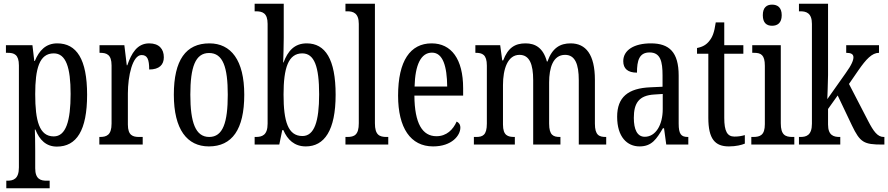

<svg xmlns="http://www.w3.org/2000/svg" viewBox="-20 -780 4792 1036"><path d="M14 236H248V195H231C200 195 170 187 170 128V33C170 -13 169 -52 168 -81H171C193 -25 229 11 287 11C393 11 450 -76 450 -269C450 -461 393 -546 289 -546C227 -546 191 -507 168 -451H165L155 -536H12V-495H22C56 -495 82 -486 82 -427V123C82 186 52 195 20 195H14ZM270 -44C192 -44 170 -128 170 -272C170 -409 192 -492 270 -492C336 -492 361 -416 361 -273C361 -128 336 -44 270 -44Z M516 0H750V-41H731C697 -41 670 -49 670 -108V-276C670 -370 695 -483 744 -483C775 -483 785 -460 785 -405C840 -405 864 -431 864 -471C864 -516 838 -546 785 -546C720 -546 689 -492 667 -428H664L651 -536H517V-495H520C555 -495 582 -486 582 -427V-113C582 -50 554 -41 519 -41H516Z M1107 10C1232 10 1298 -81 1298 -269C1298 -456 1226 -546 1110 -546C983 -546 918 -456 918 -269C918 -81 990 10 1107 10ZM1109 -41C1035 -41 1007 -119 1007 -269C1007 -418 1034 -494 1108 -494C1183 -494 1209 -418 1209 -269C1209 -119 1183 -41 1109 -41Z M1630 10C1730 10 1791 -76 1791 -269C1791 -461 1735 -546 1635 -546C1569 -546 1533 -505 1510 -443H1508C1509 -474 1511 -539 1511 -575V-760H1354V-719H1360C1395 -719 1424 -711 1424 -651V-113C1424 -50 1394 -41 1360 -41H1354V0H1487L1503 -78H1509C1531 -26 1569 10 1630 10ZM1612 -46C1534 -46 1510 -125 1510 -270C1510 -414 1536 -492 1611 -492C1676 -492 1702 -421 1702 -271C1702 -125 1676 -46 1612 -46Z M1844 0H2075V-41H2066C2027 -41 2003 -52 2003 -115V-760H1844V-719H1854C1885 -719 1916 -710 1916 -651V-115C1916 -52 1892 -41 1854 -41H1844Z M2317 10C2419 10 2464 -50 2464 -91C2464 -109 2455 -119 2444 -124C2425 -81 2390 -45 2335 -45C2259 -45 2217 -114 2216 -264H2479V-304C2479 -462 2415 -546 2309 -546C2194 -546 2128 -452 2128 -264C2128 -90 2195 10 2317 10ZM2393 -313H2217C2220 -430 2251 -496 2311 -496C2370 -496 2392 -422 2393 -313Z M2537 0H2758V-41H2756C2721 -41 2694 -48 2694 -108V-321C2694 -407 2719 -484 2783 -484C2837 -484 2857 -434 2857 -347V0H3004V-41H3001C2966 -41 2943 -50 2943 -113V-335C2943 -414 2964 -484 3029 -484C3083 -484 3103 -434 3103 -347V0H3251V-41H3249C3213 -41 3190 -50 3190 -113V-349C3190 -486 3141 -546 3059 -546C3003 -546 2960 -522 2934 -448H2931C2911 -522 2868 -546 2816 -546C2758 -546 2721 -522 2695 -454H2690L2679 -536H2545V-495H2547C2582 -495 2607 -486 2607 -426V-113C2607 -50 2584 -41 2549 -41H2537Z M3431 10C3498 10 3523 -31 3557 -88H3563L3575 0H3694V-41H3691C3655 -41 3642 -57 3642 -113V-372C3642 -499 3591 -546 3492 -546C3402 -546 3343 -510 3343 -450C3343 -409 3368 -388 3417 -388C3417 -453 3429 -497 3485 -497C3544 -497 3555 -448 3555 -373V-312L3490 -309C3369 -304 3310 -256 3310 -150C3310 -41 3364 10 3431 10ZM3459 -42C3418 -42 3400 -82 3400 -144C3400 -223 3427 -265 3510 -270L3556 -273V-191C3556 -106 3518 -42 3459 -42Z M3913 10C3952 10 3982 2 3999 -5V-51C3981 -46 3965 -43 3943 -43C3904 -43 3888 -72 3888 -144V-490H3991V-536H3888V-659H3842C3834 -603 3824 -580 3808 -560C3792 -539 3772 -527 3741 -521V-490H3802V-145C3802 -30 3838 10 3913 10Z M4146 -641C4175 -641 4198 -656 4198 -698C4198 -740 4175 -755 4146 -755C4117 -755 4096 -740 4096 -698C4096 -656 4117 -641 4146 -641ZM4034 0H4266V-41H4256C4217 -41 4193 -52 4193 -115V-536H4039V-495H4049C4086 -495 4107 -484 4107 -425V-110C4107 -51 4082 -41 4044 -41H4034Z M4291 0H4514V-41H4510C4479 -41 4448 -49 4448 -108V-192L4500 -265L4577 -103C4621 -11 4642 0 4740 0H4752V-41H4748C4715 -41 4693 -72 4665 -126L4561 -327L4612 -401C4653 -460 4685 -495 4723 -495V-536H4546V-495C4572 -495 4585 -488 4585 -471C4585 -456 4577 -432 4543 -385L4444 -245C4444 -250 4448 -340 4448 -375V-760H4291V-719H4299C4330 -719 4361 -710 4361 -651V-113C4361 -50 4331 -41 4299 -41H4291Z"/></svg>

Font: Noto Serif Georgian ExtraCondensed
Style: Regular
Weight: 400
Width: 2
Designer: Monotype Design Team, Akaki Razmadze
Foundry: Google LLC
Version: Version 2.003